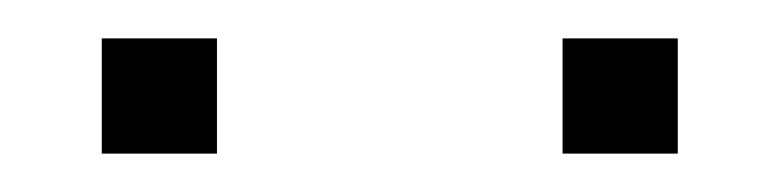

<svg xmlns="http://www.w3.org/2000/svg" viewBox="-20 -715 406 100"><path d="M273 -635V-695H333V-635ZM33 -635V-695H93V-635Z"/></svg>

Font: M PLUS 1 Thin Thin
Style: Regular
Weight: 250
Version: Version 1.001